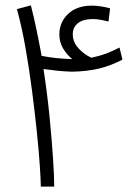

<svg xmlns="http://www.w3.org/2000/svg" viewBox="-20 -697 508 715"><path d="M182 -2H132Q132 -23 128.5 -76.5Q125 -130 117.5 -203Q110 -276 99.5 -357.5Q89 -439 75 -518.5Q61 -598 43 -663L95 -677Q106 -634 116 -586Q126 -538 135 -489Q160 -484 187 -481Q214 -478 249 -477Q229 -493 215 -516.5Q201 -540 201 -569Q201 -614 233.5 -645Q266 -676 322 -676Q339 -676 357.5 -673Q376 -670 390 -666L384 -617Q372 -620 356.5 -623Q341 -626 325 -626Q290 -626 270.5 -611Q251 -596 251 -569Q251 -541 271.5 -518Q292 -495 320 -482Q353 -489 376.5 -498Q400 -507 425 -520L436 -475Q392 -452 348 -441.5Q304 -431 248 -430Q217 -431 190 -434Q163 -437 142 -440Q156 -349 164.5 -262.5Q173 -176 177.5 -107Q182 -38 182 -2Z"/></svg>

Font: Noto Sans Arabic UI Lt
Style: Regular
Weight: 300
Designer: Monotype Design Team, Nadine Chahine and Nizar Qandah
Foundry: Monotype Imaging Inc.
Version: Version 2.010; ttfautohint (v1.8.4.7-5d5b)